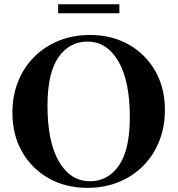

<svg xmlns="http://www.w3.org/2000/svg" viewBox="-20 -896 858 928"><path d="M415 -727Q520 -727 601.8 -681Q683.5 -635 730.2 -553.2Q777 -471.5 777 -364Q777 -281.5 749.2 -212.8Q721.5 -144 671.2 -93.5Q621 -43 552.5 -15.5Q484 12 403 12Q298 12 216 -34Q134 -80 87 -162Q40 -244 40 -351.5Q40 -434 67.8 -502.8Q95.5 -571.5 146 -621.8Q196.5 -672 265 -699.5Q333.5 -727 415 -727ZM415 -20Q502 -20 554.8 -96.2Q607.5 -172.5 607.5 -329.5Q607.5 -505.5 551.8 -600.2Q496 -695 402.5 -695Q315.5 -695 262.5 -619Q209.5 -543 209.5 -385.5Q209.5 -209.5 265.2 -114.8Q321 -20 415 -20ZM261 -832V-875.5H557V-832Z"/></svg>

Font: Newsreader 72pt SemiBold
Style: Regular
Weight: 600
Designer: Hugues Gentile
Foundry: Production Type
Version: Version 1.003; ttfautohint (v1.8.3)